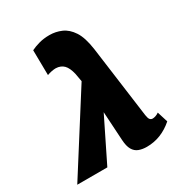

<svg xmlns="http://www.w3.org/2000/svg" viewBox="-205 -826 886 951"><g transform="rotate(-30 238.0 -350.5)"><path d="M359 10Q334 10 314 2.5Q294 -5 282.5 -25Q271 -45 269 -81L251 -378L233 -479Q224 -518 207 -535Q190 -552 162 -553Q152 -553 138.5 -550.5Q125 -548 112 -543L110 -686Q130 -696 157 -703.5Q184 -711 217 -711Q252 -711 284.5 -697Q317 -683 341 -646.5Q365 -610 375 -539L430 -130Q433 -110 439 -103.5Q445 -97 454 -97Q461 -97 470.5 -100Q480 -103 490 -110L509 -49Q476 -20 438.5 -5Q401 10 359 10ZM-34 0 277 -490 301 -331 138 0Z"/></g></svg>

Font: Ysabeau Black
Style: Italic
Weight: 900
Italic angle: -12°
Version: Version 2.000;gftools[0.9.27.dev2+g8671c4b]